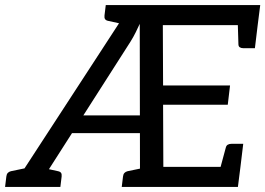

<svg xmlns="http://www.w3.org/2000/svg" viewBox="-62 -737 1046 757"><path d="M-13 0 454 -717H964L954 -638H580L581 -400H845L836 -324H581L582 -79H886L876 0H490L489 -643Q482 -628 473 -609.5Q464 -591 452 -572L101 -23Q94 -13 85.5 -6.5Q77 0 76 0ZM175 -212 210 -282H505L524 -212ZM801 -54 828 -154Q830 -163 836 -166.5Q842 -170 851 -170H897L886 -79ZM875 -663 954 -638 943 -547H897Q889 -547 883.5 -550.5Q878 -554 878 -563ZM457 -717 436 -639 363 -655Q355 -657 352 -662Q349 -667 350 -676L355 -717ZM418 0 423 -41Q424 -50 428.5 -55Q433 -60 441 -62L518 -78L520 0ZM74 0 94 -78 167 -62Q176 -60 179 -55Q182 -50 181 -41L176 0ZM-42 0 -37 -41Q-36 -50 -31.5 -55Q-27 -60 -19 -62L58 -78L60 0Z"/></svg>

Font: Aleo
Style: Italic
Weight: 400
Italic angle: -7°
Designer: Alessio Laiso
Foundry: Alessio Laiso
Version: Version 2.001;gftools[0.9.29]